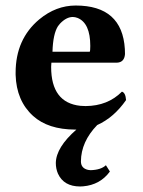

<svg xmlns="http://www.w3.org/2000/svg" viewBox="-20 -464 524 702"><path d="M171.9 -274.9H308.1Q310.1 -277.8 310.1 -295.9Q310.1 -379.4 263.7 -398.4Q254.4 -401.9 246.1 -401.9Q222.7 -401.9 199.7 -377.9Q195.3 -372.6 191.9 -368.2Q173.8 -339.8 171.9 -274.9ZM425.8 -128.9Q439 -125 440.9 -98.1Q396.5 -34.2 335.4 -6.8Q276.4 54.2 275.9 126Q275.9 151.4 302.2 157.2Q306.6 158.2 311 158.2Q349.1 157.2 367.2 140.1L381.8 163.1Q346.2 211.9 283.7 217.3Q277.8 217.8 272.9 217.8Q213.4 217.8 191.9 170.9Q184.1 152.8 184.1 131.8Q185.1 74.7 259.3 9.8Q258.3 9.8 256.3 9.8Q254.4 9.8 253.9 9.8Q155.8 9.3 101.1 -40Q40 -95.2 37.1 -190.4Q37.1 -194.8 37.1 -198.2Q37.1 -320.8 123.5 -393.1Q184.6 -443.8 256.8 -443.8Q426.8 -443.8 436.5 -284.7Q437 -274.9 437 -266.1Q434.6 -236.3 408.2 -234.9H168Q168 -232.4 167.5 -228.5Q167 -222.2 167 -219.2Q167 -88.4 273.9 -77.1Q283.2 -76.2 293 -76.2Q374 -76.7 425.8 -128.9Z"/></svg>

Font: Linux Libertine O
Style: Bold
Weight: 700
Designer: Philipp H. Poll
Foundry: Philipp H. Poll
Version: Version 5.0.0